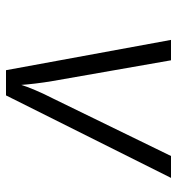

<svg xmlns="http://www.w3.org/2000/svg" viewBox="5 -595 590 640"><g transform="rotate(90 300.0 -275.0)"><path d="M214 0 113 -550H181L250 -156Q255 -127 258.5 -97.5Q262 -68 263 -51Q268 -68 280.5 -97.5Q293 -127 308 -156L500 -550H573L298 0Z"/></g></svg>

Font: JetBrains Mono NL ExtraLight
Style: Italic
Weight: 200
Italic angle: -9°
Monospace: yes
Designer: Philipp Nurullin, Konstantin Bulenkov
Foundry: JetBrains
Version: Version 2.305; ttfautohint (v1.8.4.7-5d5b)